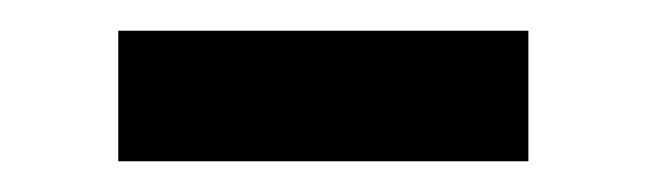

<svg xmlns="http://www.w3.org/2000/svg" viewBox="-20 -327 425 125"><path d="M57 -307V-222H324V-307Z"/></svg>

Font: Cheyenne Sans Medium
Style: Regular
Weight: 500
Designer: The Public Sans project authors (U.S. Web Design System), Libre Franklin designed by Pablo Impallari and Rodrigo Fuenzal
Foundry: The Cheyenne Sans Project Authors
Version: Version 2.007